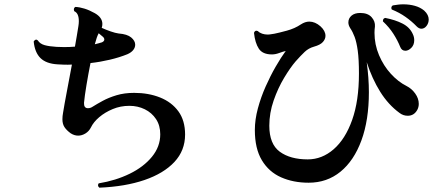

<svg xmlns="http://www.w3.org/2000/svg" viewBox="-20 -832 2040 889"><path d="M440 37Q434 32 434 26Q434 20 437 17Q516 4 580.5 -27.5Q645 -59 683.5 -106Q722 -153 722 -210Q722 -251 702.5 -280.5Q683 -310 650.5 -326Q618 -342 579 -342Q538 -342 502 -327Q466 -312 439.5 -289.5Q413 -267 401 -242Q392 -224 375.5 -214Q359 -204 342 -204Q324 -204 307 -215Q288 -229 278.5 -243.5Q269 -258 269 -280Q269 -294 272 -310Q278 -348 289.5 -408Q301 -468 313 -533Q295 -532 278.5 -532.5Q262 -533 247 -534Q194 -537 167.5 -563Q141 -589 136 -640Q145 -654 155 -645Q165 -629 186.5 -623Q208 -617 242 -615Q250 -615 259 -614.5Q268 -614 277 -614Q290 -614 302.5 -614.5Q315 -615 327 -616Q332 -641 335.5 -665Q339 -689 343 -711Q344 -717 344.5 -723Q345 -729 345 -734Q345 -771 324 -780Q323 -782 322.5 -784Q322 -786 322 -788Q322 -796 329 -800Q349 -799 371.5 -792Q394 -785 419 -771Q454 -751 454 -721Q454 -712 451 -703Q471 -694 492.5 -686.5Q514 -679 529 -677Q569 -674 587.5 -658.5Q606 -643 606 -625Q606 -612 597 -600.5Q588 -589 570 -581Q533 -566 488.5 -555.5Q444 -545 399 -540Q389 -490 380.5 -439Q372 -388 369 -356Q368 -331 387 -331Q399 -331 409 -338Q428 -350 455.5 -365Q483 -380 519.5 -391Q556 -402 601 -402Q668 -402 721.5 -380.5Q775 -359 806 -316.5Q837 -274 837 -209Q837 -135 787.5 -82Q738 -29 649 1.5Q560 32 440 37ZM419 -627Q428 -629 436.5 -631.5Q445 -634 452 -636Q463 -641 463 -649Q463 -656 456 -662L437 -678Q428 -662 419 -627Z M1409 14Q1338 14 1281.5 -11Q1225 -36 1192.5 -90Q1160 -144 1160 -230Q1160 -278 1174 -330Q1188 -382 1210 -431.5Q1232 -481 1256.5 -523.5Q1281 -566 1303 -596Q1290 -593 1272.5 -586.5Q1255 -580 1239 -580Q1196 -580 1178.5 -606.5Q1161 -633 1156 -680Q1161 -694 1174 -688Q1182 -680 1194 -676Q1206 -672 1219 -672Q1227 -672 1235 -673.5Q1243 -675 1251 -676Q1271 -680 1308 -690Q1345 -700 1373 -719Q1393 -732 1412 -732Q1439 -732 1464 -710Q1487 -689 1487 -666Q1487 -651 1475 -637.5Q1463 -624 1434 -616Q1409 -609 1391 -592Q1373 -575 1349 -548Q1324 -519 1295.5 -471.5Q1267 -424 1247 -366.5Q1227 -309 1227 -250Q1227 -165 1275.5 -129.5Q1324 -94 1405 -94Q1471 -94 1525 -141Q1579 -188 1610.5 -276.5Q1642 -365 1642 -491Q1642 -557 1636.5 -597Q1631 -637 1622 -661Q1613 -685 1602 -701Q1593 -715 1593 -728Q1593 -747 1607.5 -759.5Q1622 -772 1648 -772Q1683 -772 1700.5 -752.5Q1718 -733 1716 -709Q1715 -702 1714.5 -695Q1714 -688 1714 -680Q1714 -626 1735 -576.5Q1756 -527 1790 -490Q1824 -453 1862 -434Q1886 -422 1902.5 -399Q1919 -376 1919 -351Q1919 -336 1912 -323Q1897 -296 1868 -296Q1847 -296 1830 -309Q1778 -347 1740.5 -407Q1703 -467 1678 -544Q1683 -507 1685.5 -472.5Q1688 -438 1688 -405Q1688 -276 1653.5 -182Q1619 -88 1556.5 -37Q1494 14 1409 14ZM1833 -615Q1821 -645 1801.5 -675.5Q1782 -706 1753 -733V-735Q1753 -747 1764 -749Q1810 -740 1843.5 -723Q1877 -706 1891 -675Q1898 -661 1898 -646Q1898 -624 1884.5 -610.5Q1871 -597 1857 -597Q1840 -597 1833 -615ZM1909 -710Q1887 -733 1858 -753.5Q1829 -774 1794 -788Q1792 -792 1792 -795Q1792 -803 1799 -807Q1811 -809 1823 -810.5Q1835 -812 1847 -812Q1876 -812 1901 -805Q1926 -798 1944 -783Q1955 -773 1960 -762.5Q1965 -752 1965 -742Q1965 -725 1955 -712Q1945 -699 1931 -699Q1920 -699 1909 -710Z"/></svg>

Font: Zen Antique
Style: Regular
Weight: 400
Designer: Yoshimichi Ohira
Foundry: Positype
Version: Version 1.001